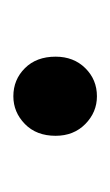

<svg xmlns="http://www.w3.org/2000/svg" viewBox="41 -556 166 289"><g transform="rotate(-90 124.5 -411.0)"><path d="M124.6 -348.6Q100.6 -348.6 82.8 -366.1Q65.1 -383.6 65.1 -410.8Q65.1 -439.7 82.8 -457Q100.6 -474.4 124.6 -474.4Q149.6 -474.4 166.9 -457Q184.2 -439.7 184.2 -410.8Q184.2 -383.6 166.9 -366.1Q149.6 -348.6 124.6 -348.6Z"/></g></svg>

Font: Source Sans 3 Variable
Style: Regular
Weight: 200
Designer: Paul D. Hunt
Foundry: Adobe Systems Incorporated
Version: Version 3.026